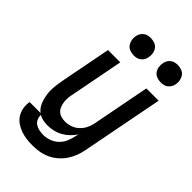

<svg xmlns="http://www.w3.org/2000/svg" viewBox="-266 -980 1083 1083"><g transform="rotate(45 275.0 -438.5)"><path d="M221 12Q195 12 171 9Q147 6 124.5 -2Q102 -10 82.5 -23.5Q63 -37 51 -56.5Q39 -76 34.5 -100Q30 -124 35 -150H122Q100 -167 89 -193.5Q78 -220 74 -249Q70 -278 73 -308.5Q76 -339 82 -370L140 -670H238L177 -354Q173 -337 171.5 -320.5Q170 -304 172 -288Q174 -272 179.5 -257.5Q185 -243 196 -232.5Q207 -222 222 -217.5Q237 -213 254 -213Q275 -213 297 -220.5Q319 -228 336.5 -244Q354 -260 364.5 -281Q375 -302 379 -323L446 -670H544L449 -180Q444 -154 434.5 -129Q425 -104 409.5 -81Q394 -58 372 -39Q350 -20 324.5 -8.5Q299 3 272.5 7.5Q246 12 221 12ZM221 -73Q244 -73 268.5 -82Q293 -91 311.5 -109Q330 -127 339.5 -150Q349 -173 354 -196L358 -215Q345 -195 327 -178Q309 -161 288 -149.5Q267 -138 244.5 -133Q222 -128 200 -128Q181 -128 163 -131.5Q145 -135 131 -144Q130 -127 137 -112Q144 -97 157 -88.5Q170 -80 187 -76.5Q204 -73 221 -73ZM479 -751Q462 -751 446.5 -757Q431 -763 422 -776Q413 -789 410.5 -805.5Q408 -822 412 -839Q414 -850 420 -860Q426 -870 435.5 -877Q445 -884 456 -886.5Q467 -889 478 -889Q495 -889 510.5 -883Q526 -877 535 -864Q544 -851 547 -834.5Q550 -818 546 -801Q544 -790 537.5 -780Q531 -770 522 -763Q513 -756 501.5 -753.5Q490 -751 479 -751ZM264 -751Q247 -751 231.5 -757Q216 -763 207 -776Q198 -789 195 -805.5Q192 -822 196 -839Q198 -850 204.5 -860Q211 -870 220 -877Q229 -884 240.5 -886.5Q252 -889 263 -889Q280 -889 295.5 -883Q311 -877 320 -864Q329 -851 331.5 -834.5Q334 -818 330 -801Q328 -790 322 -780Q316 -770 306.5 -763Q297 -756 286 -753.5Q275 -751 264 -751Z"/></g></svg>

Font: Lode Dark Term
Style: Bold Italic
Weight: 700
Italic angle: -11°
Monospace: yes
Designer: Belleve Invis
Foundry: Belleve Invis
Version: Version 29.2.0